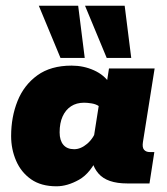

<svg xmlns="http://www.w3.org/2000/svg" viewBox="-20 -643 587 673"><path d="M178 10Q124 10 89 -14.5Q54 -39 36.5 -79.5Q19 -120 19 -166Q19 -233 41.5 -289Q64 -345 111 -379Q158 -413 231 -413Q273 -413 309.5 -396.5Q346 -380 365 -350L351 -332L362 -403H522L481 -145Q478 -126 485 -118Q492 -110 505 -110H521L504 0H426Q355 0 325 -35Q295 -70 302 -120L304 -134L326 -99Q298 -36 257 -13Q216 10 178 10ZM240 -120Q263 -120 285.5 -139Q308 -158 322 -195L308 -157L330 -297L328 -270Q317 -278 301.5 -280.5Q286 -283 275 -283Q248 -283 229 -270.5Q210 -258 199.5 -235Q189 -212 189 -179Q189 -151 202 -135.5Q215 -120 240 -120ZM354 -440 278 -623H417L440 -440ZM192 -440 116 -623H254L277 -440Z"/></svg>

Font: Rokkitt SemiBold Black
Style: Italic
Weight: 900
Italic angle: -9°
Version: Version 3.103